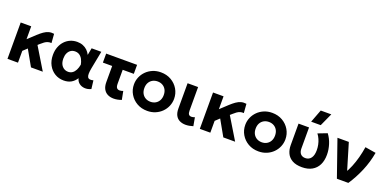

<svg xmlns="http://www.w3.org/2000/svg" viewBox="-7 -1627 5048 2506"><g transform="rotate(20 2516.5 -374.0)"><path d="M71 0V-505H217V-326L320 -422Q357.5 -456.5 390.5 -479.5Q423.5 -502.5 457.2 -511.8Q491 -521 531 -515L540.5 -390Q512.5 -392.5 490 -385.2Q467.5 -378 446.8 -363.2Q426 -348.5 403 -327.5L377 -304.5L561.5 0H397.5L274.5 -218L217 -164V0Z M855 15Q786.5 15 731.2 -18.2Q676 -51.5 643.2 -111.8Q610.5 -172 610.5 -252.5Q610.5 -313 629.2 -362.2Q648 -411.5 681 -446.8Q714 -482 757.8 -501Q801.5 -520 853 -520Q896 -520 931.5 -506.2Q967 -492.5 993.8 -467Q1020.5 -441.5 1037.5 -406.5L1056 -505H1190.5L1143 -260Q1134 -212.5 1133.8 -181.5Q1133.5 -150.5 1142.8 -134.5Q1152 -118.5 1171.5 -115.2Q1191 -112 1221 -120L1235 -4Q1189 17.5 1145.5 14.2Q1102 11 1070.8 -13.2Q1039.5 -37.5 1029.5 -80Q999.5 -33 957 -9Q914.5 15 855 15ZM870.5 -111.5Q904.5 -111.5 929.8 -129Q955 -146.5 971.8 -178.8Q988.5 -211 996.5 -256Q993.5 -273 987.5 -291.8Q981.5 -310.5 971.8 -328.8Q962 -347 947.8 -361.5Q933.5 -376 914.2 -384.8Q895 -393.5 869.5 -393.5Q835 -393.5 809.2 -376.5Q783.5 -359.5 769 -328Q754.5 -296.5 754.5 -253Q754.5 -186 787.8 -148.8Q821 -111.5 870.5 -111.5Z M1548.5 14Q1502 14 1465.5 -4Q1429 -22 1408 -59.8Q1387 -97.5 1387 -156V-380H1258V-505H1687.5V-380H1533V-188Q1533 -146 1546.8 -129.5Q1560.5 -113 1587 -113Q1598.5 -113 1610.2 -115.8Q1622 -118.5 1634.5 -123L1657 -6.5Q1629.5 3.5 1602 8.8Q1574.5 14 1548.5 14Z M2015 15Q1933.5 15 1870.5 -21.5Q1807.5 -58 1771.8 -118.8Q1736 -179.5 1736 -252.5Q1736 -306 1756.5 -354.2Q1777 -402.5 1814.5 -439.8Q1852 -477 1903 -498.5Q1954 -520 2015 -520Q2096.5 -520 2159.2 -483.5Q2222 -447 2257.8 -386.2Q2293.5 -325.5 2293.5 -252.5Q2293.5 -199.5 2273 -151Q2252.5 -102.5 2215.2 -65.2Q2178 -28 2127 -6.5Q2076 15 2015 15ZM2015 -111.5Q2053.5 -111.5 2084 -128.8Q2114.5 -146 2132 -177.8Q2149.5 -209.5 2149.5 -252.5Q2149.5 -296 2132.2 -327.5Q2115 -359 2084.5 -376.2Q2054 -393.5 2015 -393.5Q1976 -393.5 1945.2 -376.2Q1914.5 -359 1897.2 -327.5Q1880 -296 1880 -252.5Q1880 -209 1897.5 -177.5Q1915 -146 1945.5 -128.8Q1976 -111.5 2015 -111.5Z M2549 14Q2501.5 14 2465.2 -3.8Q2429 -21.5 2409 -58.5Q2389 -95.5 2389 -154V-505H2535V-181Q2535 -142 2547.2 -126.2Q2559.5 -110.5 2585 -110.5Q2595 -110.5 2606.5 -113.2Q2618 -116 2630.5 -120.5L2651.5 -3.5Q2624.5 5 2598.5 9.5Q2572.5 14 2549 14Z M2742.5 0V-505H2888.5V-326L2991.5 -422Q3029 -456.5 3062 -479.5Q3095 -502.5 3128.8 -511.8Q3162.5 -521 3202.5 -515L3212 -390Q3184 -392.5 3161.5 -385.2Q3139 -378 3118.2 -363.2Q3097.5 -348.5 3074.5 -327.5L3048.5 -304.5L3233 0H3069L2946 -218L2888.5 -164V0Z M3561 15Q3479.5 15 3416.5 -21.5Q3353.5 -58 3317.8 -118.8Q3282 -179.5 3282 -252.5Q3282 -306 3302.5 -354.2Q3323 -402.5 3360.5 -439.8Q3398 -477 3449 -498.5Q3500 -520 3561 -520Q3642.5 -520 3705.2 -483.5Q3768 -447 3803.8 -386.2Q3839.5 -325.5 3839.5 -252.5Q3839.5 -199.5 3819 -151Q3798.5 -102.5 3761.2 -65.2Q3724 -28 3673 -6.5Q3622 15 3561 15ZM3561 -111.5Q3599.5 -111.5 3630 -128.8Q3660.5 -146 3678 -177.8Q3695.5 -209.5 3695.5 -252.5Q3695.5 -296 3678.2 -327.5Q3661 -359 3630.5 -376.2Q3600 -393.5 3561 -393.5Q3522 -393.5 3491.2 -376.2Q3460.5 -359 3443.2 -327.5Q3426 -296 3426 -252.5Q3426 -209 3443.5 -177.5Q3461 -146 3491.5 -128.8Q3522 -111.5 3561 -111.5Z M4165.5 15Q4081.5 15 4029.5 -14.2Q3977.5 -43.5 3953.8 -93.2Q3930 -143 3930 -205V-505H4076V-213.5Q4076 -163.5 4099.8 -137.8Q4123.5 -112 4165.5 -112Q4192 -112 4212 -122.5Q4232 -133 4245.5 -152Q4259 -171 4265.8 -198.2Q4272.5 -225.5 4272.5 -259Q4272.5 -298 4264.8 -335Q4257 -372 4242.2 -406Q4227.5 -440 4205 -469L4331 -517.5Q4373 -462.5 4395.5 -391.5Q4418 -320.5 4418 -250Q4418 -167.5 4388.8 -108.5Q4359.5 -49.5 4303.2 -17.5Q4247 14.5 4165.5 15ZM4076 -585 4144 -764.5H4290.5L4209 -585Z M4646.5 0 4470.5 -505H4628.5L4755 -82L4720 -112.5Q4751.5 -161.5 4778.2 -226.5Q4805 -291.5 4824.8 -365.5Q4844.5 -439.5 4856 -514.5L5005.5 -490Q4982.5 -356.5 4929.8 -231.8Q4877 -107 4805.5 0Z"/></g></svg>

Font: Geologica Cursive SemiBold
Style: Regular
Weight: 600
Designer: Sindre Bremnes, Frode Helland
Foundry: Monokrom Skriftforlag AS
Version: Version 1.010;gftools[0.9.28]